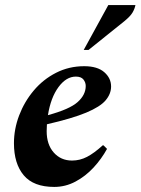

<svg xmlns="http://www.w3.org/2000/svg" viewBox="-20 -727 554 757"><path d="M194 10Q112 10 73.5 -36Q35 -82 35 -162Q35 -218 55.5 -272Q76 -326 113 -370Q150 -414 201 -440Q252 -466 312 -466Q364 -466 391 -442.5Q418 -419 418 -386Q418 -357 396.5 -331.5Q375 -306 320 -283Q265 -260 165 -237Q164 -224 164 -210Q164 -157 192 -125.5Q220 -94 264 -94Q295 -94 323 -108.5Q351 -123 385 -154H388L402 -140Q380 -100 348.5 -66Q317 -32 277.5 -11Q238 10 194 10ZM279 -425Q241 -425 210.5 -383.5Q180 -342 169 -273Q254 -296 286 -324.5Q318 -353 318 -388Q318 -402 309 -413.5Q300 -425 279 -425ZM310 -530 407 -707H514Q511 -692 502.5 -677.5Q494 -663 471 -644L329 -530Z"/></svg>

Font: Spectral
Style: Bold Italic
Weight: 700
Italic angle: -10°
Designer: Jean-Baptiste Levee
Foundry: Production Type
Version: Version 2.001